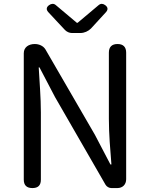

<svg xmlns="http://www.w3.org/2000/svg" viewBox="-20 -957 763 977"><path d="M622 -366V-689C622 -718 607 -733 578 -733C549 -733 534 -718 534 -689V-352C534 -276 541 -193 547 -120H542L463 -271L211 -706C200 -724 178 -733 157 -733C126 -733 101 -717 101 -686V-43C101 -14 116 0 145 0C174 0 188 -14 188 -43V-385C188 -462 181 -540 177 -614H181L260 -463L517 -17C523 -7 535 0 547 0H574H577C604 0 622 -18 622 -45ZM266 -852 311 -804C320 -795 333 -789 346 -789H373H389C409 -789 429 -798 443 -812L520 -896C531 -909 529 -921 515 -931C504 -939 493 -940 482 -931L375 -841H371L264 -931C254 -940 241 -939 230 -931C216 -921 214 -909 225 -896Z"/></svg>

Font: GenSenRounded2 TW R
Style: Regular
Weight: 400
Version: Version 2.100;PS 2.1;hotconv 16.6.51;makeotf.lib2.5.65220 DE